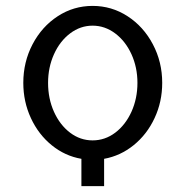

<svg xmlns="http://www.w3.org/2000/svg" viewBox="-20 -534 640 651"><path d="M446 -253Q446 -305.5 425.8 -350Q405.5 -394.5 370.5 -420.8Q335.5 -447 294 -447Q252.5 -447 217.8 -420.8Q183 -394.5 163 -350Q143 -305.5 143 -253Q143 -199.5 163 -155Q183 -110.5 217.5 -84.2Q252 -58 294 -58Q336 -58 370.8 -84.2Q405.5 -110.5 425.8 -155.2Q446 -200 446 -253ZM294 -514Q358.5 -514 412.5 -479Q466.5 -444 498.2 -384Q530 -324 530 -253Q530 -189 504.2 -133.8Q478.5 -78.5 433.5 -42Q388.5 -5.5 333 4.5V97H256V4.5Q200.5 -5 155.5 -41.5Q110.5 -78 84.8 -133.5Q59 -189 59 -253Q59 -324 90.5 -384Q122 -444 175.8 -479Q229.5 -514 294 -514Z"/></svg>

Font: JuliaMono
Style: Regular
Weight: 400
Monospace: yes
Designer: cormullion
Foundry: corm
Version: Version 0.055; ttfautohint (v1.8.4)